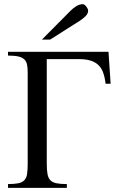

<svg xmlns="http://www.w3.org/2000/svg" viewBox="-20 -914 583 934"><path d="M493.7 -506.8Q489.7 -539.6 481.2 -562.3Q472.7 -585 457 -599.1Q441.4 -613.3 418.2 -619.9Q395 -626.5 362.8 -626.5H207.5V-116.7Q207.5 -85.9 211.2 -66.7Q214.8 -47.4 225.3 -36.9Q235.8 -26.4 254.9 -22.5Q273.9 -18.6 305.2 -18.6V0H19V-18.6Q50.3 -18.6 69.1 -22.5Q87.9 -26.4 98.1 -36.9Q108.4 -47.4 111.6 -66.7Q114.7 -85.9 114.7 -116.7V-562Q114.7 -585 111.3 -600.6Q107.9 -616.2 97.7 -625.7Q87.4 -635.3 68.6 -639.4Q49.8 -643.6 19 -643.6V-662.1H507.8L518.1 -506.8ZM408.7 -861.8Q408.7 -847.7 396.2 -835.4Q383.8 -823.2 368.2 -813L223.6 -721.2H183.6L322.3 -860.8Q335 -874 350.8 -883.8Q366.7 -893.6 382.8 -893.6Q386.7 -893.6 391.1 -890.6Q395.5 -887.7 399.4 -882.8Q403.3 -877.9 406 -872.3Q408.7 -866.7 408.7 -861.8Z"/></svg>

Font: Doulos SIL Cyr
Style: Regular
Weight: 400
Designer: Walt Agee, Victor Gaultney, Peter Martin, Debbi Hosken, Becca Hirsbrunner
Foundry: SIL International
Version: Version 5.000